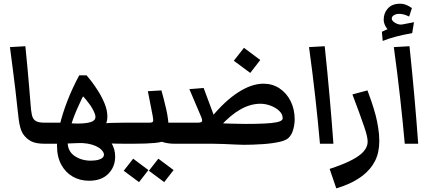

<svg xmlns="http://www.w3.org/2000/svg" viewBox="-20 -783 2356 1046"><path d="M221.7 0Q174.8 0 148.7 -13.9Q122.6 -27.8 104.5 -54.7Q95.7 -69.3 90.6 -87.9Q85.4 -106.4 82 -132.6Q78.6 -158.7 74.7 -195.8Q69.3 -247.6 63.5 -296.6Q57.6 -345.7 50.5 -400.9Q43.5 -456.1 34.2 -526.4L118.2 -531.2Q124 -477.5 129.4 -416.7Q134.8 -356 139.4 -302.2Q144 -248.5 146.5 -215.8Q148.9 -178.7 153.6 -157.7Q158.2 -136.7 170.4 -127Q184.6 -114.7 221.7 -114.7ZM221.7 0V-114.7Q241.2 -114.7 249.8 -101.8Q258.3 -88.9 258.3 -56.2Q258.3 -26.4 249 -13.2Q239.7 0 221.7 0Z M659.7 0Q616.2 0 579.8 -1.5Q543.5 -2.9 506.3 -12.2V-101.1Q543.9 -111.8 580.1 -113.3Q616.2 -114.7 659.7 -114.7ZM221.7 0V-114.7H325.7L308.6 0ZM221.7 0Q203.6 0 194.3 -13.2Q185.1 -26.4 185.1 -56.2Q185.1 -88.9 193.6 -101.8Q202.1 -114.7 221.7 -114.7ZM659.7 0V-114.7Q679.2 -114.7 687.7 -101.8Q696.3 -88.9 696.3 -56.2Q696.3 -26.4 687 -13.2Q677.7 0 659.7 0ZM465.3 201.7Q416 201.7 376.5 179.2Q336.9 156.7 313.7 114Q290.5 71.3 290.5 9.8Q290.5 -38.6 305.4 -101.3Q320.3 -164.1 347.4 -233.9Q374.5 -303.7 411.6 -372.6H451.7Q458.5 -365.2 476.6 -342Q494.6 -318.8 515.1 -286.4Q535.6 -253.9 550.3 -217.8Q564.9 -181.6 564.9 -148.9Q564.9 -116.2 550.8 -95.7Q536.6 -75.2 523.4 -62.5V-60.1Q564 -40 585.7 -6.1Q607.4 27.8 607.4 69.8Q607.4 126 570.1 163.8Q532.7 201.7 465.3 201.7ZM475.1 92.3Q483.4 92.3 499 90.8Q514.6 89.4 526.9 83.5Q546.4 75.2 546.4 59.6Q546.4 46.9 531.7 32.2Q520 20.5 501.2 12.2Q482.4 3.9 457.5 -0.5Q432.6 -4.9 402.3 -3.4L305.2 0.5L353 -41.5Q348.6 -23.9 348.6 -8.3Q348.6 40.5 386 66.4Q423.3 92.3 475.1 92.3ZM360.8 -78.6 345.7 -112.3Q361.8 -111.3 375.7 -110.6Q389.6 -109.9 403.8 -109.9Q447.8 -109.9 473.9 -117.9Q500 -126 500 -146Q500 -160.2 486.3 -185.8Q472.7 -211.4 449 -239.7Q425.3 -268.1 396 -291L446.8 -286.1Q423.8 -244.1 399.2 -187.5Q374.5 -130.9 360.8 -78.6Z M659.7 0V-114.7H794.4Q811 -114.7 813.7 -121.6Q816.4 -128.4 811.5 -153.3L785.6 -286.1L859.4 -290.5Q873 -243.2 886 -186Q898.9 -128.9 898.9 -78.6L871.6 -114.7H940.9V0H929.7Q900.9 0 875 -6.6Q849.1 -13.2 835.9 -21.5H891.6Q866.2 -8.3 823 -4.2Q779.8 0 709 0ZM940.9 0V-114.7Q960.4 -114.7 969 -101.8Q977.5 -88.9 977.5 -56.2Q977.5 -26.4 968.3 -13.2Q959 0 940.9 0ZM659.7 0Q641.6 0 632.3 -13.2Q623 -26.4 623 -56.2Q623 -88.9 631.6 -101.8Q640.1 -114.7 659.7 -114.7ZM874.6 209.2 791.2 147.2 842.7 81.5 925.7 143.5ZM737.4 209.2 654 147.2 705.5 81.5 788.5 143.5Z M1308.6 5.9Q1291.5 5.9 1262.5 4.4Q1233.4 2.9 1199.7 1.5Q1166 0 1134.3 0H940.9V-114.7H1055.7Q1075.7 -114.7 1079.8 -120.8Q1084 -127 1075.7 -147L1011.7 -297.4L1089.4 -303.7L1148.9 -144H1131.8Q1204.1 -232.4 1277.3 -279.8Q1350.6 -327.1 1415.5 -327.1Q1463.9 -327.1 1502.2 -302Q1540.5 -276.9 1563 -232.7Q1585.4 -188.5 1585.4 -131.8Q1585.4 -115.2 1581.8 -95.7Q1578.1 -76.2 1571.3 -59.6Q1560.5 -37.1 1546.1 -27.1Q1531.7 -17.1 1507.3 -11.2Q1466.8 -1.5 1411.4 2.2Q1356 5.9 1308.6 5.9ZM1182.6 -97.7 1179.2 -111.3Q1216.3 -110.4 1250.7 -109.1Q1285.2 -107.9 1316.9 -107.9Q1374.5 -107.9 1418.7 -109.9Q1462.9 -111.8 1488.3 -117.2Q1506.3 -121.1 1513.2 -126.5Q1520 -131.8 1520 -138.7Q1520 -161.1 1501.2 -179Q1482.4 -196.8 1454.3 -207.3Q1426.3 -217.8 1398.9 -217.8Q1344.2 -217.8 1290 -187Q1235.8 -156.2 1182.6 -97.7ZM940.9 0Q922.9 0 913.6 -13.2Q904.3 -26.4 904.3 -56.2Q904.3 -88.9 912.8 -101.8Q921.4 -114.7 940.9 -114.7ZM1343.3 -385.7 1253.9 -452.1 1309.1 -522.5 1397.9 -456.1Z M1723.1 0Q1712.4 -120.6 1697.8 -252.2Q1683.1 -383.8 1663.6 -526.4L1749 -531.2Q1764.2 -386.7 1775.9 -254.2Q1787.6 -121.6 1796.4 0Z M1812 243.2 1775.9 137.2Q1842.3 115.2 1882.6 95.7Q1922.9 76.2 1944.8 57.6Q1982.9 25.9 1982.9 -11.7Q1982.9 -24.4 1978.5 -43.9Q1974.1 -63.5 1964.4 -91.8Q1953.1 -125.5 1936 -172.1Q1918.9 -218.8 1899.9 -268.6L1981.9 -290.5Q1991.7 -265.1 2004.4 -227.8Q2017.1 -190.4 2026.9 -153.3Q2033.7 -127.4 2040 -89.8Q2046.4 -52.2 2046.4 -15.1Q2046.4 47.9 2023.2 93.8Q2000 139.6 1955.1 174.3Q1923.3 198.2 1886 215.6Q1848.6 232.9 1812 243.2Z M2185.1 0Q2174.3 -120.6 2159.7 -252.2Q2145 -383.8 2125.5 -526.4L2210.9 -531.2Q2226.1 -386.7 2237.8 -254.2Q2249.5 -121.6 2258.3 0ZM2066.9 -560.5 2064.9 -561 2060.5 -609.9 2106.9 -631.3 2109.4 -612.3Q2092.3 -618.2 2081.3 -637.9Q2070.3 -657.7 2070.3 -675.8Q2070.3 -712.4 2093.5 -737.5Q2116.7 -762.7 2158.7 -762.7Q2178.2 -762.7 2194.8 -755.6Q2211.4 -748.5 2224.1 -738.8L2209 -692.9Q2193.8 -700.2 2180.7 -703.9Q2167.5 -707.5 2154.8 -707.5Q2137.7 -707.5 2126 -700.2Q2114.3 -692.9 2114.3 -681.6Q2114.3 -668.9 2134 -657.7Q2153.8 -646.5 2172.4 -649.9Q2180.7 -651.4 2196.3 -654.5Q2211.9 -657.7 2235.4 -662.1L2225.6 -602.5Q2170.4 -592.8 2131.3 -582Q2092.3 -571.3 2066.9 -560.5Z"/></svg>

Font: Markazi Text
Style: Regular
Weight: 400
Designer: Borna Izadpanah (Arabic designer), Fiona Ross (Arabic design director) and Florian Runge (Latin designer)
Foundry: Borna Izadpanah and Florian Runge
Version: Version 1.000